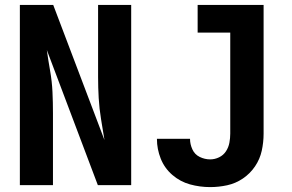

<svg xmlns="http://www.w3.org/2000/svg" viewBox="-20 -755 1192 783"><path d="M837 8Q872 8 906.5 0.5Q941 -7 970.5 -27Q1000 -47 1020 -76.5Q1040 -106 1047.5 -140.5Q1055 -175 1055 -210V-735H786V-622H919V-210Q919 -192 915.5 -173Q912 -154 901.5 -138Q891 -122 873.5 -113.5Q856 -105 837 -105Q815 -105 794.5 -115Q774 -125 764.5 -146Q755 -167 755 -188V-189H620V-188Q620 -147 635.5 -108Q651 -69 683 -41.5Q715 -14 755 -3Q795 8 837 8ZM61 0H196V-294Q196 -337 194 -380Q192 -423 184.5 -465.5Q177 -508 171 -551L379 0H515V-735H380V-441Q380 -398 382.5 -355Q385 -312 392 -269.5Q399 -227 406 -184L197 -735H61Z"/></svg>

Font: Iosevka Sparkle Extrabold
Style: Regular
Weight: 800
Designer: Belleve Invis
Foundry: Belleve Invis
Version: Version 4.5.0; ttfautohint (v1.8.3)